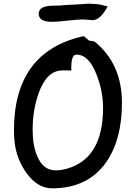

<svg xmlns="http://www.w3.org/2000/svg" viewBox="-20 -994 729 1047"><path d="M264 33Q185 33 124 -51Q73 -123 61 -208Q56 -244 56 -282Q56 -714 437 -797L465 -773L495 -768Q645 -647 645 -433Q645 -232 558 -108Q458 33 264 33ZM395 -696Q366 -695 369 -609Q355 -611 319 -610Q234 -609 190 -484Q158 -393 158 -285Q158 -202 182 -145Q214 -65 284 -65Q314 -65 348 -75Q542 -132 542 -406Q542 -496 507 -586Q464 -698 395 -696ZM434 -888Q405 -888 349 -881.5Q293 -875 264 -875Q191 -875 191 -919Q191 -963 271 -963Q311 -963 341 -967Q381 -968 464 -974Q495 -972 502 -972Q519 -972 567 -959Q527 -884 485 -884Q477 -884 460 -886Q443 -888 434 -888Z"/></svg>

Font: Wortlaut AH
Style: SemiBold
Weight: 600
Designer: Andreas Höfeld
Foundry: Fontgrube AH
Version: Version 2.59